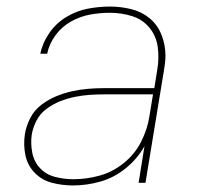

<svg xmlns="http://www.w3.org/2000/svg" viewBox="-20 -558 616 586"><path d="M203 8Q245 8 287 -4Q329 -16 364.5 -45Q400 -74 421 -112L403 0H424L480 -341Q482 -353 483.5 -364.5Q485 -376 485 -388Q485 -421 473 -451.5Q461 -482 437 -502Q413 -522 381 -530Q349 -538 315 -538Q282 -538 248 -531.5Q214 -525 183 -506.5Q152 -488 131 -458Q110 -428 103 -394H124Q130 -424 149.5 -450.5Q169 -477 197 -492.5Q225 -508 255 -513.5Q285 -519 315 -519Q350 -519 382.5 -509Q415 -499 436 -473.5Q457 -448 461.5 -414Q466 -380 460 -345L451 -289H299Q274 -289 249.5 -287Q225 -285 200 -279.5Q175 -274 151 -264Q127 -254 105.5 -237.5Q84 -221 72 -197Q60 -173 56 -149Q51 -116 57.5 -84.5Q64 -53 86 -30.5Q108 -8 139 0Q170 8 203 8ZM204 -11Q176 -11 148.5 -18Q121 -25 102.5 -44.5Q84 -64 78.5 -92Q73 -120 77 -148Q81 -170 92 -191Q103 -212 123 -226.5Q143 -241 165 -249.5Q187 -258 209.5 -262.5Q232 -267 254 -268.5Q276 -270 299 -270H447L436 -203Q430 -164 411 -126Q392 -88 358 -60.5Q324 -33 284 -22Q244 -11 204 -11Z"/></svg>

Font: Iosevka Sparkle Thin Oblique
Style: Regular
Weight: 100
Italic angle: -9°
Designer: Belleve Invis
Foundry: Belleve Invis
Version: Version 4.5.0; ttfautohint (v1.8.3)